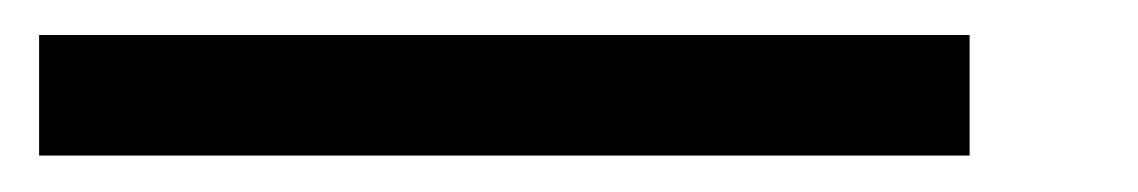

<svg xmlns="http://www.w3.org/2000/svg" viewBox="-20 57 640 108"><path d="M2 144.5V76.7H525.4V144.5Z"/></svg>

Font: Oxygen Mono
Style: Regular
Weight: 400
Designer: Vernon Adams
Foundry: Vernon Adams
Version: Version 0.201; ttfautohint (v0.8) -r 50 -G 200 -x